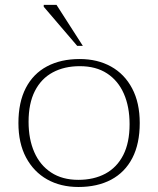

<svg xmlns="http://www.w3.org/2000/svg" viewBox="-20 -736 631 766"><path d="M292.5 -18.5Q354.5 -18.5 400.5 -43.2Q446.5 -68 471.8 -117.5Q497 -167 497 -240.5Q497 -310 474.2 -362Q451.5 -414 407.2 -443Q363 -472 298.5 -472Q236.5 -472 190.5 -447.2Q144.5 -422.5 119.2 -373Q94 -323.5 94 -250Q94 -181 116.8 -129Q139.5 -77 184 -47.8Q228.5 -18.5 292.5 -18.5ZM293 10Q222 10 168.2 -20.2Q114.5 -50.5 84 -107.5Q53.5 -164.5 53.5 -245Q53.5 -328 83 -385Q112.5 -442 167.5 -471.2Q222.5 -500.5 298 -500.5Q369 -500.5 423 -470.5Q477 -440.5 507.2 -383.2Q537.5 -326 537.5 -245.5Q537.5 -162.5 508 -105.5Q478.5 -48.5 423.5 -19.2Q368.5 10 293 10ZM310.5 -553H288L154.5 -709V-716.5H205.5Z"/></svg>

Font: Newsreader 9pt ExtraLight
Style: Regular
Weight: 250
Designer: Hugues Gentile
Foundry: Production Type
Version: Version 1.003